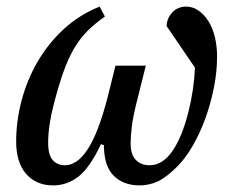

<svg xmlns="http://www.w3.org/2000/svg" viewBox="-20 -550 714 582"><path d="M422 -351 394 -239Q383 -195 379.5 -166Q376 -137 376 -115Q376 -81 392 -65Q408 -49 433 -49Q472 -49 501.5 -90.5Q531 -132 551 -210Q568 -278 571 -345L485 -471Q486 -495 502.5 -512.5Q519 -530 544 -530Q564 -530 581 -518.5Q598 -507 611 -487Q624 -467 631 -439Q638 -411 638 -378Q638 -333 628.5 -285Q619 -237 603 -192.5Q587 -148 565 -109.5Q543 -71 518 -46Q483 -11 457 0.5Q431 12 403 12Q354 12 324.5 -17.5Q295 -47 295 -110L286 -113Q252 -41 217.5 -14.5Q183 12 141 12Q90 12 59.5 -22.5Q29 -57 29 -121Q29 -183 45.5 -245.5Q62 -308 94 -363Q126 -418 173 -461.5Q220 -505 282 -530L298 -500Q267 -478 244.5 -455.5Q222 -433 204.5 -403Q187 -373 172.5 -332.5Q158 -292 143 -234Q126 -169 126 -117Q126 -80 140 -64.5Q154 -49 177 -49Q194 -49 211 -60Q228 -71 244.5 -95.5Q261 -120 276.5 -160Q292 -200 307 -258L330 -351Z"/></svg>

Font: IBM Plex Serif Text
Style: Italic
Weight: 450
Italic angle: -14°
Designer: Mike Abbink, Paul van der Laan, Pieter van Rosmalen
Foundry: Bold Monday
Version: Version 3.001